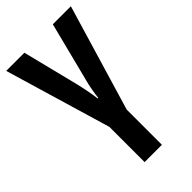

<svg xmlns="http://www.w3.org/2000/svg" viewBox="-240 -614 926 926"><g transform="rotate(-45 223.0 -151.5)"><path d="M281 240H163V0L2 -543H126L199 -251Q207 -216 212.5 -186Q218 -156 220 -137H224Q226 -158 231 -186.5Q236 -215 244 -244L320 -543H443L281 0Z"/></g></svg>

Font: Noto Sans Disp Cond SemBd
Style: Regular
Weight: 600
Width: 3
Designer: Monotype Design Team
Foundry: Monotype Imaging Inc.
Version: Version 2.000;GOOG;noto-source:20170915:90ef993387c0; ttfaut